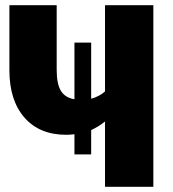

<svg xmlns="http://www.w3.org/2000/svg" viewBox="-20 -715 661 735"><path d="M382 -695H567V0H382V-250Q359 -231 329 -217V-124H265V-201Q245 -199 234 -199Q131 -199 73.5 -265Q16 -331 16 -446V-695H197V-447Q197 -394 213 -367.5Q229 -341 265 -335V-552H329V-337Q361 -346 382 -365Z"/></svg>

Font: FiraGO ExtraBold
Style: Regular
Weight: 800
Designer: bBox Type
Foundry: bBox Type GmbH
Version: Version 1.001;PS 001.001;hotconv 1.0.88;makeotf.lib2.5.64775